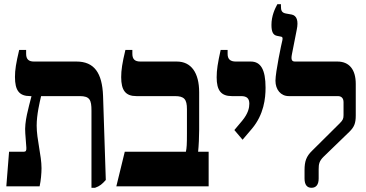

<svg xmlns="http://www.w3.org/2000/svg" viewBox="-20 -884 1735 911"><path d="M482 -30 469 -429C465 -538 427 -592 343 -592H141C115 -592 104 -604 104 -629V-647H71C56 -584 51 -552 51 -519C51 -455 71 -428 123 -428H129V-426C116 -374 95 -307 100 -251L105 -184C106 -170 103 -164 93 -164H23L10 0H168C174 -27 177 -62 177 -86C177 -147 154 -222 154 -288C154 -340 168 -398 175 -428H358C406 -428 414 -410 414 -359V7H431C454 -1 465 -11 482 -30Z M532 0H970V-164H920C923 -192 925 -236 925 -268V-446C925 -539 887 -592 819 -592H646C619 -592 608 -604 608 -629V-647H575C560 -585 555 -551 555 -518C555 -455 576 -428 627 -428H810C854 -428 867 -413 867 -366V-251C867 -200 866 -182 862 -164H572Z M1131 -221 1176 -274C1232 -341 1240 -417 1240 -468C1240 -554 1217 -592 1170 -592H1099C1073 -592 1060 -603 1060 -628V-647H1027C1013 -584 1008 -552 1008 -517C1008 -455 1029 -428 1080 -428H1124C1151 -428 1163 -417 1163 -392C1163 -373 1158 -346 1129 -311L1092 -267Z M1458 7C1480 7 1492 -8 1492 -37V-81C1492 -106 1495 -120 1515 -140L1638 -259C1660 -281 1668 -298 1668 -336V-486C1668 -554 1637 -592 1581 -592H1380C1365 -592 1360 -600 1365 -626L1388 -743C1397 -786 1388 -810 1364 -815L1336 -820C1316 -824 1313 -835 1313 -855V-864H1296C1284 -842 1268 -808 1268 -766C1268 -734 1275 -718 1294 -714L1314 -710C1320 -709 1322 -705 1320 -694C1316 -679 1287 -542 1287 -501C1287 -459 1312 -428 1350 -428H1583C1600 -428 1610 -418 1610 -399V-338C1610 -321 1607 -314 1592 -299L1461 -169C1433 -142 1425 -118 1425 -77V-37C1425 -7 1437 7 1458 7Z"/></svg>

Font: Noto Serif Hebrew Condensed Extra
Style: Regular
Weight: 800
Width: 3
Designer: Monotype Design Team
Foundry: Monotype Imaging Inc.
Version: Version 1.901